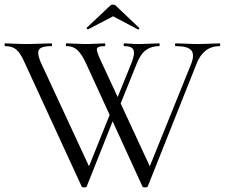

<svg xmlns="http://www.w3.org/2000/svg" viewBox="-23 -814 980 837"><path d="M361 -686Q360 -686 358 -687Q356 -688 355 -690Q354 -692 355 -693L458 -790Q462 -794 469 -794Q476 -794 481 -790L583 -693Q585 -692 584.5 -689.5Q584 -687 581.5 -686Q579 -685 578 -686L470 -743ZM935 -625Q937 -625 937 -619Q937 -613 935 -613Q863 -613 833 -534L621 -1Q619 3 609.5 3Q600 3 598 -1L468 -285L355 -1Q354 3 344 3Q334 3 333 -1L84 -542Q66 -583 48 -598Q30 -613 -1 -613Q-3 -613 -3 -619Q-3 -625 -1 -625Q11 -625 38 -623.5Q65 -622 82 -622Q113 -622 151 -623.5Q189 -625 201 -625Q204 -625 204 -619Q204 -613 201 -613Q160 -613 148.5 -599.5Q137 -586 153 -546L365 -89L455 -313L350 -542Q332 -580 313.5 -596.5Q295 -613 267 -613Q264 -613 264 -619Q264 -625 267 -625Q279 -625 305.5 -623.5Q332 -622 348 -622Q372 -622 399 -623.5Q426 -625 434 -625Q436 -625 436 -619Q436 -613 434 -613Q402 -613 399.5 -601.5Q397 -590 418 -546L490 -391L550 -539Q566 -579 559 -596Q552 -613 519 -613Q516 -613 516 -619Q516 -625 519 -625Q528 -625 546.5 -623.5Q565 -622 584 -622Q603 -622 629 -623.5Q655 -625 671 -625Q673 -625 673 -619Q673 -613 671 -613Q637 -613 613 -595.5Q589 -578 572 -534L503 -363L630 -89L811 -537Q826 -577 810.5 -595Q795 -613 743 -613Q740 -613 740 -619Q740 -625 743 -625Q757 -625 789 -623.5Q821 -622 846 -622Q865 -622 891.5 -623.5Q918 -625 935 -625Z"/></svg>

Font: Cormorant
Style: Regular
Weight: 400
Designer: Christian Thalmann (Catharsis Fonts)
Version: Version 1.000;PS 001.000;hotconv 1.0.70;makeotf.lib2.5.58329